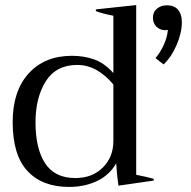

<svg xmlns="http://www.w3.org/2000/svg" viewBox="-20 -727 754 757"><path d="M30 -246Q30 -368 93 -437.5Q156 -507 264 -507Q310 -507 350.5 -493Q391 -479 427 -439V-665Q385 -673 358 -683V-690L517 -707V-38Q557 -30 586 -22V-15L447 5Q442 -27 438 -83Q412 -37 363 -13.5Q314 10 252 10Q147 10 88.5 -52.5Q30 -115 30 -246ZM593 -498Q612 -520 625.5 -549.5Q639 -579 642 -609L632 -608Q611 -608 597 -621.5Q583 -635 583 -657Q583 -680 599 -693Q615 -706 637 -706Q668 -706 682.5 -688Q697 -670 697 -640Q697 -598 676.5 -550Q656 -502 625 -473ZM427 -171V-394Q362 -471 285 -471Q201 -471 160.5 -406.5Q120 -342 120 -245Q120 -141 158 -83Q196 -25 277 -25Q344 -25 385.5 -66.5Q427 -108 427 -171Z"/></svg>

Font: Trirong
Style: Regular
Weight: 400
Version: Version 1.000